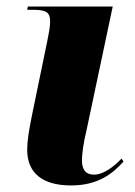

<svg xmlns="http://www.w3.org/2000/svg" viewBox="-20 -556 411 586"><path d="M197 10C279 10 324 -26 357 -63L351 -72C329 -49 297 -23 267 -23C242 -23 231 -37 230 -65C230 -86 235 -122 244 -158L324 -536H65L63 -526H84C122 -526 133 -517 133 -491C133 -474 129 -454 125 -434L80 -216C68 -158 63 -126 63 -99C63 -26 112 10 197 10Z"/></svg>

Font: Noto Serif Display ExtraBold
Style: Italic
Weight: 800
Italic angle: -12°
Designer: Monotype Design Team
Foundry: Monotype Imaging Inc.
Version: Version 2.009